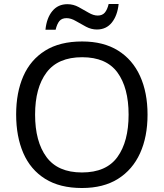

<svg xmlns="http://www.w3.org/2000/svg" viewBox="-20 -933 821 963"><path d="M720 -358Q720 -247 682.5 -164.5Q645 -82 572 -36Q499 10 391 10Q280 10 206.5 -36Q133 -82 97 -165Q61 -248 61 -359Q61 -469 97 -551Q133 -633 206.5 -679Q280 -725 392 -725Q499 -725 572 -679.5Q645 -634 682.5 -551.5Q720 -469 720 -358ZM156 -358Q156 -223 213 -145.5Q270 -68 391 -68Q513 -68 569 -145.5Q625 -223 625 -358Q625 -493 569 -569.5Q513 -646 392 -646Q271 -646 213.5 -569.5Q156 -493 156 -358ZM208 -784Q214 -843 242.5 -877.5Q271 -912 318 -912Q348 -912 374.5 -897.5Q401 -883 425 -869Q449 -855 470 -855Q493 -855 505.5 -869.5Q518 -884 525 -913H575Q569 -855 541 -820Q513 -785 466 -785Q438 -785 411.5 -799Q385 -813 360.5 -827.5Q336 -842 314 -842Q290 -842 278 -827.5Q266 -813 259 -784Z"/></svg>

Font: Noto Sans Tagbanwa
Style: Regular
Weight: 400
Designer: Monotype Design Team
Foundry: Monotype Imaging Inc.
Version: Version 2.001; ttfautohint (v1.8.4.7-5d5b)